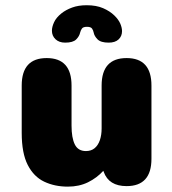

<svg xmlns="http://www.w3.org/2000/svg" viewBox="-20 -703 659 734"><path d="M158.5 -481Q253.5 -481 253.5 -376V-223Q253.5 -176 266 -150.8Q278.5 -125.5 308.5 -125.5Q328.5 -125.5 341.8 -136.5Q355 -147.5 361.8 -167.2Q368.5 -187 368.5 -212V-376Q368.5 -481 464 -481Q559 -481 559 -376V-96Q559 8.5 464 8.5Q396 8.5 376.5 -46L375 -50Q350.5 -23 316.5 -6.2Q282.5 10.5 239.5 10.5Q189 10.5 149 -8.5Q109 -27.5 86 -72.5Q63 -117.5 63 -195V-376Q63 -481 158.5 -481ZM395.5 -540Q365.5 -540 353 -552.5Q340.5 -565 338 -579Q336.5 -587 331.8 -593.8Q327 -600.5 312.5 -600.5Q298 -600.5 293.2 -593.8Q288.5 -587 286.5 -579Q283.5 -564.5 271.2 -552.2Q259 -540 229 -540Q206 -540 192.2 -553Q178.5 -566 178.5 -585.5Q178.5 -600.5 186.8 -618.2Q195 -636 215 -652Q232 -665.5 255.8 -674.2Q279.5 -683 311.5 -683Q348 -683 374 -671.8Q400 -660.5 417 -644Q433 -628.5 439.8 -612.8Q446.5 -597 446.5 -584Q446.5 -564.5 433.2 -552.2Q420 -540 395.5 -540Z"/></svg>

Font: Sono ExtraLight Monospace ExtraBold
Style: Regular
Weight: 800
Version: Version 2.112